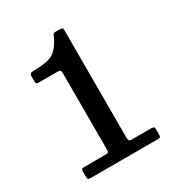

<svg xmlns="http://www.w3.org/2000/svg" viewBox="-124 -1009 579 631"><g transform="rotate(-30 166.0 -693.0)"><path d="M27 -470V-488Q27 -495 30 -496.5Q33 -498 40 -498H118Q127 -498 129.2 -500.5Q131.5 -503 131.5 -511.5V-799Q131.5 -807.5 129.5 -810.2Q127.5 -813 119.5 -813H50.5Q44 -813 40.5 -814.5Q37 -816 37 -823.5V-840.5Q37 -850 40.5 -852.5Q44 -855 53.5 -855Q82 -855.5 102 -859.2Q122 -863 136.8 -876Q151.5 -889 165 -917Q167.5 -923 169.5 -926.5Q171.5 -930 180.5 -930H194Q201 -930 203.8 -928.5Q206.5 -927 206.5 -920V-514Q206.5 -503 209.5 -500.5Q212.5 -498 224 -498H290.5Q297 -498 300.8 -496.5Q304.5 -495 304.5 -488V-469.5Q304.5 -461.5 302.8 -458.8Q301 -456 293 -456H40Q31 -456 29 -458.5Q27 -461 27 -470Z"/></g></svg>

Font: Besley* Narrow Semi
Style: Regular
Weight: 600
Width: 4
Designer: Owen Earl
Foundry: indestructible type*
Version: Version 3.000; ttfautohint (v1.8.3)